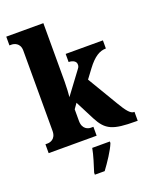

<svg xmlns="http://www.w3.org/2000/svg" viewBox="-175 -858 947 1177"><g transform="rotate(-20 298.0 -269.5)"><path d="M14 0H327V-58H310C296 -58 256 -66 256 -122V-198L280 -232L344 -107C390 -19 433 0 583 0H595V-58H591C569 -58 546 -87 513 -143L395 -341L439 -400C484 -460 522 -483 563 -483V-536H320V-483C349 -483 368 -469 368 -452C368 -447 370 -437 359 -424L251 -279C253 -294 256 -344 256 -378V-760H14V-703H28C41 -703 83 -696 83 -644V-120C83 -65 42 -58 28 -58H14ZM235 208V221H299C331 178 375 113 391 71V61H276C269 103 247 170 235 208Z"/></g></svg>

Font: Noto Serif Sinhala Condensed Black
Style: Regular
Weight: 900
Width: 3
Designer: Jelle Bosma - Monotype Design Team
Foundry: Monotype Imaging Inc.
Version: Version 2.007